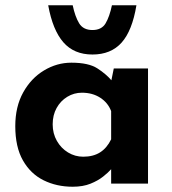

<svg xmlns="http://www.w3.org/2000/svg" viewBox="-20 -697 654 729"><path d="M256 12Q195 12 145.5 -12.5Q96 -37 67 -88Q38 -139 38 -218Q38 -292 68 -346Q98 -400 147 -429.5Q196 -459 251 -459Q316 -459 349.5 -437.5Q383 -416 405 -390L399 -373L412 -437H542V0H402V-95L413 -65Q411 -65 401 -53.5Q391 -42 371.5 -26.5Q352 -11 323.5 0.5Q295 12 256 12ZM296 -102Q334 -102 360 -118.5Q386 -135 402 -168V-275Q390 -307 360.5 -326Q331 -345 291 -345Q261 -345 235.5 -329.5Q210 -314 195 -287Q180 -260 180 -225Q180 -190 196 -162Q212 -134 238.5 -118Q265 -102 296 -102ZM331 -490Q261 -490 220.5 -536.5Q180 -583 163 -677H256Q265 -634 280.5 -608.5Q296 -583 331 -583Q366 -583 381 -608.5Q396 -634 405 -677H498Q482 -580 441.5 -535Q401 -490 331 -490Z"/></svg>

Font: Reem Kufi Fun
Style: Bold
Weight: 700
Designer: Khaled Hosny
Version: Version 1.005